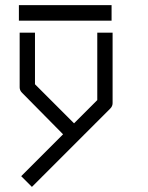

<svg xmlns="http://www.w3.org/2000/svg" viewBox="-20 -604 580 752"><path d="M227 -78 66 -241Q57 -250 57 -262V-476H117V-274L270 -121L361 -212V-476H421V-200Q421 -188 412 -179L105 128L63 86ZM54 -584H417V-523H54Z"/></svg>

Font: 3270 Nerd Font
Style: Regular
Weight: 400
Monospace: yes
Version: Version 3.0.1;Nerd Fonts 3.3.0